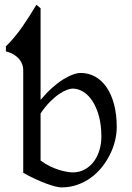

<svg xmlns="http://www.w3.org/2000/svg" viewBox="-20 -777 558 811"><path d="M408.2 -199.2Q408.2 -248 397.9 -285.9Q387.7 -323.7 370.8 -349.6Q354 -375.5 332 -389.2Q310.1 -402.8 286.6 -402.8Q277.8 -402.8 263.4 -397.7Q249 -392.6 231 -380.6Q212.9 -368.7 192.4 -348.4Q171.9 -328.1 151.4 -297.9V-99.1Q170.9 -84.5 191.2 -74.7Q211.4 -64.9 229.7 -59.3Q248 -53.7 262.9 -51.3Q277.8 -48.8 286.6 -48.8Q316.4 -48.8 339.1 -61.8Q361.8 -74.7 377.2 -95.9Q392.6 -117.2 400.4 -144Q408.2 -170.9 408.2 -199.2ZM473.1 -240.2Q473.1 -211.9 465.8 -182.1Q458.5 -152.3 444.3 -124Q430.2 -95.7 409.9 -70.3Q389.6 -44.9 363.5 -26.1Q337.4 -7.3 306.2 3.7Q274.9 14.6 238.8 14.6Q229.5 14.6 213.1 10.5Q196.8 6.3 175.5 -1.5Q154.3 -9.3 129.4 -20.8Q104.5 -32.2 78.1 -46.9V-481.4Q78.1 -492.7 74.2 -504.4Q70.3 -516.1 61.8 -526.6Q53.2 -537.1 39.3 -545.9Q25.4 -554.7 4.9 -560.1V-581.1Q43.9 -619.6 75.2 -665.3Q106.4 -710.9 133.8 -756.8L151.4 -742.2V-355Q175.8 -384.3 200 -405.8Q224.1 -427.2 246.3 -441.2Q268.6 -455.1 287.6 -461.9Q306.6 -468.8 320.8 -468.8Q354 -468.8 382.1 -453.1Q410.2 -437.5 430.4 -408Q450.7 -378.4 461.9 -335.9Q473.1 -293.5 473.1 -240.2Z"/></svg>

Font: Akkhara
Style: Regular
Weight: 400
Designer: J. Victor Gaultney
Version: Version 1.00 June 13, 2006, initial release